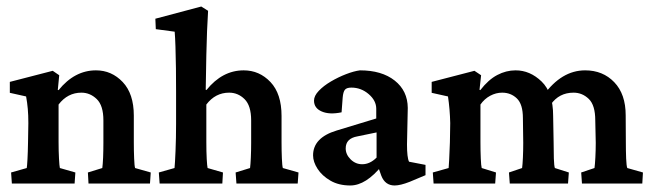

<svg xmlns="http://www.w3.org/2000/svg" viewBox="-20 -566 2014 592"><path d="M16.6 0 14.2 -34.2 62.5 -47.9Q63.5 -53.2 64.7 -74.7Q65.9 -96.2 66.4 -127L67.4 -186.5Q67.4 -210.9 65.7 -230.2Q64 -249.5 60.5 -268.6L10.3 -279.8V-313.5L142.6 -347.7L162.6 -334L158.2 -288.6L160.6 -288.1Q210 -349.1 275.9 -349.1Q324.2 -349.1 358.4 -313Q392.6 -276.9 392.6 -209.5V-127.4Q392.6 -100.6 393.6 -77.4Q394.5 -54.2 396.5 -47.9L444.8 -34.2L442.4 0H252.9L251 -34.2L295.4 -47.9Q296.9 -58.1 297.9 -80.1Q298.8 -102.1 298.8 -125.5V-194.8Q298.8 -240.7 278.3 -260.5Q257.8 -280.3 231 -280.3Q188.5 -280.3 160.6 -243.7V-128.4Q160.6 -99.6 161.9 -76.9Q163.1 -54.2 164.6 -47.9L212.4 -34.2L210 0Z M472.2 0 469.7 -34.2 518.1 -47.9Q519.5 -60.5 521.2 -100.3Q522.9 -140.1 522.9 -184.1V-282.7Q522.9 -318.8 522.5 -355.5Q522 -392.1 521 -422.1Q520 -452.1 518.6 -468.3L460.4 -476.1L459 -508.3L600.6 -545.9L621.6 -532.7Q619.6 -501 618.4 -469.7Q617.2 -438.5 616.2 -396.2Q615.2 -354 614.3 -289.1L616.7 -288.6Q665.5 -349.1 731.4 -349.1Q779.8 -349.1 814 -313Q848.1 -276.9 848.1 -208.5V-127.4Q848.1 -100.6 849.1 -77.4Q850.1 -54.2 852.1 -47.9L900.4 -34.2L897.9 0H709L706.5 -34.2L751 -47.9Q752.4 -58.1 753.4 -80.1Q754.4 -102.1 754.4 -125.5V-194.8Q754.4 -240.2 734.1 -260.3Q713.9 -280.3 686.5 -280.3Q644 -280.3 616.2 -243.7V-128.4Q616.2 -98.1 617.4 -75.9Q618.7 -53.7 620.1 -47.9L667.5 -34.2L665.5 0Z M1060.1 5.9Q1024.4 5.9 998.8 -9Q973.1 -23.9 959.2 -45.4Q945.3 -66.9 945.3 -86.9Q945.3 -141.6 1018.1 -163.6L1140.1 -200.7V-230.5Q1140.1 -255.9 1116.7 -275.9Q1093.3 -295.9 1063.5 -295.9Q1048.8 -295.9 1043.5 -289.3Q1038.1 -282.7 1036.6 -265.1L1033.2 -219.7Q996.1 -211.9 972.2 -222.2Q948.2 -232.4 948.2 -255.9Q948.2 -270.5 962.9 -285.9Q977.5 -301.3 1000.2 -314.7Q1022.9 -328.1 1047.1 -337.4Q1071.3 -346.7 1089.8 -349.1Q1157.2 -349.1 1197 -317.6Q1236.8 -286.1 1237.3 -233.4L1234.9 -120.6Q1234.9 -80.1 1241.2 -67.4L1292 -57.6V-25.9L1243.2 -5.4Q1214.4 5.9 1196.8 5.9Q1167.5 5.9 1155.8 -23.9L1143.1 -59.6L1158.7 -56.6Q1108.4 5.9 1060.1 5.9ZM1096.7 -59.6Q1120.6 -59.6 1141.1 -80.1V-157.7L1082 -145.5Q1045.9 -139.2 1045.9 -108.4Q1045.9 -89.8 1061 -74.7Q1076.2 -59.6 1096.7 -59.6Z M1316.9 0 1314.5 -34.2 1363.3 -47.9Q1363.8 -53.2 1365 -74.5Q1366.2 -95.7 1367.2 -127L1368.2 -186.5Q1367.2 -229.5 1361.3 -268.6L1311 -279.8V-313.5L1442.9 -347.7L1463.4 -334L1458.5 -289.1L1460.9 -288.1Q1485.8 -320.3 1513.2 -334.7Q1540.5 -349.1 1569.8 -349.1Q1614.3 -349.1 1649.9 -314.7Q1685.5 -280.3 1685.5 -209L1687 -127.4Q1687 -100.6 1687.7 -77.4Q1688.5 -54.2 1690.9 -47.9L1733.9 -34.2L1731.4 0H1551.8L1549.3 -34.2L1589.8 -47.9Q1591.3 -58.1 1592.3 -80.1Q1593.3 -102.1 1593.3 -125.5L1592.3 -201.7Q1592.3 -244.6 1573.7 -262.5Q1555.2 -280.3 1528.3 -280.3Q1509.3 -280.3 1491.5 -270.8Q1473.6 -261.2 1461.4 -243.7V-128.4Q1461.4 -100.6 1462.4 -77.4Q1463.4 -54.2 1465.3 -47.9L1509.3 -34.2L1506.8 0ZM1774.4 0 1772 -34.2 1813 -47.9Q1814.5 -58.1 1815.7 -80.6Q1816.9 -103 1816.9 -125.5L1815.4 -194.8Q1815.4 -241.7 1795.4 -261Q1775.4 -280.3 1748.5 -280.3Q1703.6 -280.3 1678.2 -243.7L1656.2 -272.5Q1711.4 -349.1 1784.2 -349.1Q1838.9 -349.1 1874 -312.5Q1909.2 -275.9 1909.2 -210.4L1909.7 -127.4Q1909.7 -100.6 1910.6 -77.4Q1911.6 -54.2 1914.1 -47.9L1962.4 -34.2L1960.4 0Z"/></svg>

Font: Lateef SemiBold
Style: Regular
Weight: 600
Designer: SIL International
Foundry: SIL International
Version: Version 4.200